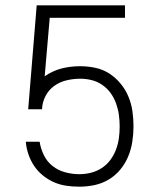

<svg xmlns="http://www.w3.org/2000/svg" viewBox="-20 -690 590 722"><path d="M278 12Q254 12 229.5 8.5Q205 5 182.5 -5Q160 -15 141 -30.5Q122 -46 108.5 -66Q95 -86 87 -109.5Q79 -133 77 -157H129Q133 -131 145 -106.5Q157 -82 178 -65.5Q199 -49 225.5 -42Q252 -35 278 -35Q301 -35 322.5 -40.5Q344 -46 362.5 -58Q381 -70 394.5 -88Q408 -106 416 -127Q424 -148 427 -170Q430 -192 430 -214Q430 -237 427 -258.5Q424 -280 416.5 -301Q409 -322 396 -340Q383 -358 365 -370.5Q347 -383 325.5 -388.5Q304 -394 282 -394Q256 -394 230.5 -388Q205 -382 184 -367Q163 -352 151 -328.5Q139 -305 138 -279H86L118 -670H450V-623H167L148 -403Q162 -413 178 -420.5Q194 -428 211.5 -432.5Q229 -437 246.5 -439Q264 -441 282 -441Q310 -441 338.5 -435Q367 -429 391 -413.5Q415 -398 433.5 -375.5Q452 -353 463 -326.5Q474 -300 478 -271.5Q482 -243 482 -215V-214Q482 -186 477.5 -157Q473 -128 462 -101.5Q451 -75 432.5 -52.5Q414 -30 389 -15Q364 0 335.5 6Q307 12 278 12Z"/></svg>

Font: Lode Dark Term
Style: Regular
Weight: 400
Monospace: yes
Designer: Belleve Invis
Foundry: Belleve Invis
Version: Version 29.2.0